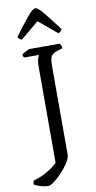

<svg xmlns="http://www.w3.org/2000/svg" viewBox="-154 -1008 630 1256"><g transform="rotate(-10 161.0 -380.0)"><path d="M59 200Q40 200 11.5 192Q-17 184 -33 173Q-33 156 -26 148Q26 133 67.5 108Q109 83 133 59V-578Q133 -610 138.5 -630Q144 -650 150 -655H52Q42 -663 42 -675Q47 -681 58 -687.5Q69 -694 81 -699Q93 -704 99 -704H295Q298 -701 302.5 -692Q307 -683 307 -672L267 -659Q240 -650 230 -633Q220 -616 220 -572V28Q215 51 195 80.5Q175 110 149 137Q123 164 98.5 182Q74 200 59 200ZM56 -773Q35 -781 30 -795Q90 -876 125 -918Q160 -960 178 -960Q194 -960 229.5 -917Q265 -874 324 -795Q321 -790 315 -783Q309 -776 298 -773L177 -874Z"/></g></svg>

Font: Texturina Light
Style: Regular
Weight: 300
Designer: Guillermo Torres Carreño
Foundry: Omnibus-Type
Version: Version 1.002; ttfautohint (v1.8.3)